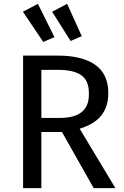

<svg xmlns="http://www.w3.org/2000/svg" viewBox="-20 -978 645 998"><path d="M580 0H467L302 -292H195V0H100V-689H281Q407 -689 475 -641Q543 -593 543 -494Q543 -425 507.5 -379Q472 -333 394 -309ZM291 -365Q442 -365 442 -486V-494Q442 -559 402.5 -587Q363 -615 280 -615H195V-365ZM205 -760 99 -917 177 -958 263 -785ZM347 -765 251 -917 329 -958 405 -790Z"/></svg>

Font: Trujillo
Style: Regular
Weight: 400
Designer: Fira Sans original fonts by bBox Type GmbH, Carrois Corporate GbR, & Edenspiekermann AG / Changes by Cristiano Sobral
Foundry: Fira Sans original fonts by bBox Type GmbH, Carrois Corporate GbR, & Edenspiekermann AG / Changes by Cristiano Sobral
Version: Version 4.301;October 17, 2021;FontCreator 14.0.0.2814 64-bi